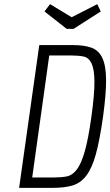

<svg xmlns="http://www.w3.org/2000/svg" viewBox="-20 -904 531 924"><path d="M72 0H235Q291 0 329.5 -11.5Q368 -23 395.5 -59Q423 -95 441.5 -162.5Q460 -230 476 -343Q491 -453 490.5 -520.5Q490 -588 472.5 -625Q455 -662 420 -674.5Q385 -687 332 -687H169ZM135 -50 217 -637H324Q357 -637 382 -632Q407 -627 420.5 -599Q434 -571 434.5 -511.5Q435 -452 420 -343Q405 -235 388 -175.5Q371 -116 349.5 -88Q328 -60 301.5 -55Q275 -50 242 -50ZM334 -765 465 -849 448 -884 325 -821 221 -884 194 -849 301 -765Z"/></svg>

Font: Secuela Light
Style: Italic
Weight: 300
Italic angle: -8°
Designer: Fernando Haro
Foundry: deFharo
Version: Version 1.708